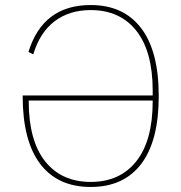

<svg xmlns="http://www.w3.org/2000/svg" viewBox="-20 -730 720 762"><path d="M70 -349V-351H586V-370Q586 -526 521 -608Q456 -690 340 -690Q255 -690 196.5 -645.5Q138 -601 112 -514L93 -524Q150 -710 340 -710Q470 -710 540 -618.5Q610 -527 610 -349Q610 -171 540.5 -79.5Q471 12 340 12Q209 12 139.5 -79.5Q70 -171 70 -349ZM586 -328V-331H94V-328Q94 -172 159 -90Q224 -8 340 -8Q456 -8 521 -90Q586 -172 586 -328Z"/></svg>

Font: IBM Plex Sans Thin
Style: Regular
Weight: 100
Designer: Mike Abbink, Paul van der Laan, Pieter van Rosmalen
Foundry: Bold Monday
Version: Version 3.0